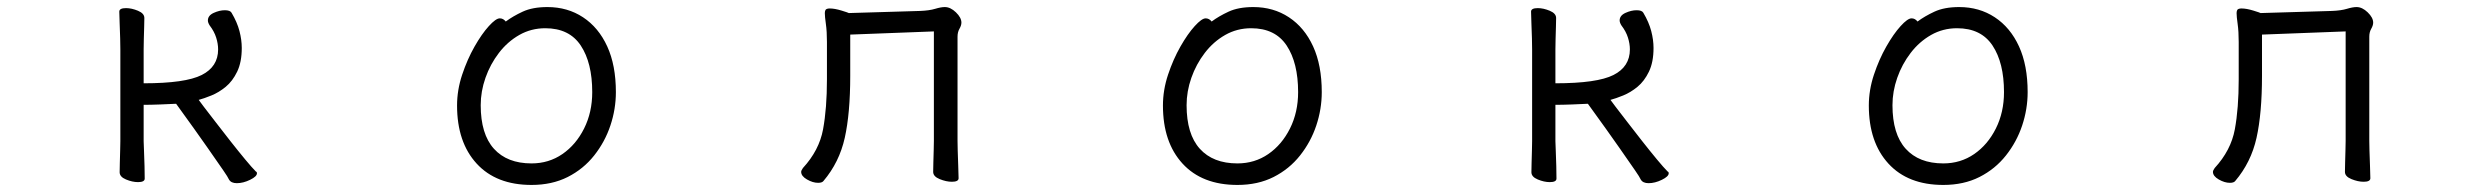

<svg xmlns="http://www.w3.org/2000/svg" viewBox="-20 -506 7040 544"><path d="M321 -366Q321 -376 320.5 -397Q320 -418 319 -440Q318 -462 318 -473Q318 -483 337 -483Q353 -483 371 -475.5Q389 -468 389 -455Q389 -447 388.5 -430.5Q388 -414 387.5 -396Q387 -378 387 -366V-270Q505 -270 551.5 -293.5Q598 -317 598 -366Q598 -382 592.5 -399.5Q587 -417 574 -434Q569 -442 569 -448Q569 -462 585.5 -469.5Q602 -477 617 -477Q632 -477 636 -470Q652 -443 658.5 -418Q665 -393 665 -370Q665 -330 652 -303Q639 -276 619.5 -260Q600 -244 579 -235.5Q558 -227 543 -223Q544 -221 557.5 -203.5Q571 -186 591 -160Q611 -134 633 -106Q655 -78 674.5 -54.5Q694 -31 705 -20Q708 -19 708 -15Q708 -6 688.5 3.5Q669 13 651 13Q635 13 629 3Q626 -4 612.5 -23.5Q599 -43 568 -87.5Q537 -132 479 -212Q460 -211 433.5 -210Q407 -209 387 -209V-106Q387 -100 388 -79Q389 -58 389.5 -35Q390 -12 390 0Q390 10 371 10Q355 10 337 2.5Q319 -5 319 -18Q319 -26 319.5 -44.5Q320 -63 320.5 -81Q321 -99 321 -106Z M1413 -445Q1433 -460 1461 -473Q1489 -486 1531 -486Q1588 -486 1632 -457Q1676 -428 1700.5 -374.5Q1725 -321 1725 -245Q1725 -197 1709.5 -150.5Q1694 -104 1663.5 -65.5Q1633 -27 1588.5 -4.5Q1544 18 1486 18Q1386 18 1330.5 -42.5Q1275 -103 1275 -207Q1275 -251 1289.5 -294.5Q1304 -338 1324.5 -374Q1345 -410 1365 -432Q1385 -454 1396 -454Q1406 -454 1413 -445ZM1486 -43Q1535 -43 1573.5 -69.5Q1612 -96 1635 -142Q1658 -188 1658 -245Q1658 -328 1625.5 -377Q1593 -426 1525 -426Q1485 -426 1451.5 -407Q1418 -388 1393.5 -356Q1369 -324 1355.5 -285.5Q1342 -247 1342 -208Q1342 -126 1379.5 -84.5Q1417 -43 1486 -43Z M2626 -417 2389 -408V-291Q2389 -185 2373.5 -115.5Q2358 -46 2313 7Q2309 12 2298 12Q2283 12 2266.5 2.5Q2250 -7 2250 -19Q2250 -23 2255 -30Q2301 -80 2312 -139.5Q2323 -199 2323 -281V-387Q2323 -417 2320 -438Q2317 -459 2317 -469Q2317 -474 2319 -478Q2322 -482 2331 -482Q2345 -482 2364.5 -476Q2384 -470 2385 -469L2587 -475Q2613 -476 2629.5 -481Q2646 -486 2657 -486Q2673 -486 2688.5 -471Q2704 -456 2704 -442Q2704 -434 2698.5 -424.5Q2693 -415 2693 -402V-107Q2693 -101 2693.5 -80Q2694 -59 2695 -36Q2696 -13 2696 -1Q2696 9 2677 9Q2661 9 2642.5 1.5Q2624 -6 2624 -19Q2624 -27 2624.5 -45Q2625 -63 2625.5 -81Q2626 -99 2626 -107Z M3413 -445Q3433 -460 3461 -473Q3489 -486 3531 -486Q3588 -486 3632 -457Q3676 -428 3700.5 -374.5Q3725 -321 3725 -245Q3725 -197 3709.5 -150.5Q3694 -104 3663.5 -65.5Q3633 -27 3588.5 -4.5Q3544 18 3486 18Q3386 18 3330.5 -42.5Q3275 -103 3275 -207Q3275 -251 3289.5 -294.5Q3304 -338 3324.5 -374Q3345 -410 3365 -432Q3385 -454 3396 -454Q3406 -454 3413 -445ZM3486 -43Q3535 -43 3573.5 -69.5Q3612 -96 3635 -142Q3658 -188 3658 -245Q3658 -328 3625.5 -377Q3593 -426 3525 -426Q3485 -426 3451.5 -407Q3418 -388 3393.5 -356Q3369 -324 3355.5 -285.5Q3342 -247 3342 -208Q3342 -126 3379.5 -84.5Q3417 -43 3486 -43Z M4321 -366Q4321 -376 4320.5 -397Q4320 -418 4319 -440Q4318 -462 4318 -473Q4318 -483 4337 -483Q4353 -483 4371 -475.5Q4389 -468 4389 -455Q4389 -447 4388.5 -430.5Q4388 -414 4387.5 -396Q4387 -378 4387 -366V-270Q4505 -270 4551.5 -293.5Q4598 -317 4598 -366Q4598 -382 4592.5 -399.5Q4587 -417 4574 -434Q4569 -442 4569 -448Q4569 -462 4585.5 -469.5Q4602 -477 4617 -477Q4632 -477 4636 -470Q4652 -443 4658.5 -418Q4665 -393 4665 -370Q4665 -330 4652 -303Q4639 -276 4619.5 -260Q4600 -244 4579 -235.5Q4558 -227 4543 -223Q4544 -221 4557.5 -203.5Q4571 -186 4591 -160Q4611 -134 4633 -106Q4655 -78 4674.5 -54.5Q4694 -31 4705 -20Q4708 -19 4708 -15Q4708 -6 4688.5 3.5Q4669 13 4651 13Q4635 13 4629 3Q4626 -4 4612.5 -23.5Q4599 -43 4568 -87.5Q4537 -132 4479 -212Q4460 -211 4433.5 -210Q4407 -209 4387 -209V-106Q4387 -100 4388 -79Q4389 -58 4389.5 -35Q4390 -12 4390 0Q4390 10 4371 10Q4355 10 4337 2.5Q4319 -5 4319 -18Q4319 -26 4319.5 -44.5Q4320 -63 4320.5 -81Q4321 -99 4321 -106Z M5413 -445Q5433 -460 5461 -473Q5489 -486 5531 -486Q5588 -486 5632 -457Q5676 -428 5700.5 -374.5Q5725 -321 5725 -245Q5725 -197 5709.5 -150.5Q5694 -104 5663.5 -65.5Q5633 -27 5588.5 -4.5Q5544 18 5486 18Q5386 18 5330.5 -42.5Q5275 -103 5275 -207Q5275 -251 5289.5 -294.5Q5304 -338 5324.5 -374Q5345 -410 5365 -432Q5385 -454 5396 -454Q5406 -454 5413 -445ZM5486 -43Q5535 -43 5573.5 -69.5Q5612 -96 5635 -142Q5658 -188 5658 -245Q5658 -328 5625.5 -377Q5593 -426 5525 -426Q5485 -426 5451.5 -407Q5418 -388 5393.5 -356Q5369 -324 5355.5 -285.5Q5342 -247 5342 -208Q5342 -126 5379.5 -84.5Q5417 -43 5486 -43Z M6626 -417 6389 -408V-291Q6389 -185 6373.5 -115.5Q6358 -46 6313 7Q6309 12 6298 12Q6283 12 6266.5 2.5Q6250 -7 6250 -19Q6250 -23 6255 -30Q6301 -80 6312 -139.5Q6323 -199 6323 -281V-387Q6323 -417 6320 -438Q6317 -459 6317 -469Q6317 -474 6319 -478Q6322 -482 6331 -482Q6345 -482 6364.5 -476Q6384 -470 6385 -469L6587 -475Q6613 -476 6629.5 -481Q6646 -486 6657 -486Q6673 -486 6688.5 -471Q6704 -456 6704 -442Q6704 -434 6698.5 -424.5Q6693 -415 6693 -402V-107Q6693 -101 6693.5 -80Q6694 -59 6695 -36Q6696 -13 6696 -1Q6696 9 6677 9Q6661 9 6642.5 1.5Q6624 -6 6624 -19Q6624 -27 6624.5 -45Q6625 -63 6625.5 -81Q6626 -99 6626 -107Z"/></svg>

Font: Moon Stars Kai T
Style: Regular
Weight: 400
Designer: GuiWonder
Version: Version 1.101